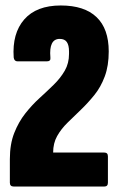

<svg xmlns="http://www.w3.org/2000/svg" viewBox="-20 -681 438 701"><path d="M30 0Q16 0 16 -14V-100Q16 -155 32 -195.5Q48 -236 72.5 -267Q97 -298 124.5 -323Q152 -348 176.5 -372Q201 -396 216.5 -423Q232 -450 232 -484V-493Q232 -516 224 -527.5Q216 -539 198 -539Q178 -539 169.5 -522Q161 -505 164 -471Q166 -457 151 -457H44Q32 -457 30 -471Q24 -559 68.5 -610Q113 -661 202 -661Q288 -661 332.5 -618.5Q377 -576 377 -493Q377 -441 362.5 -402Q348 -363 324.5 -334Q301 -305 275.5 -280.5Q250 -256 226.5 -233Q203 -210 188.5 -184Q174 -158 174 -124H361Q374 -124 374 -110V-14Q374 0 361 0Z"/></svg>

Font: Sofia Sans Extra Condensed Black
Style: Regular
Weight: 900
Designer: Botio Nikoltchev, Ani Petrova
Foundry: lettersoup
Version: Version 4.101